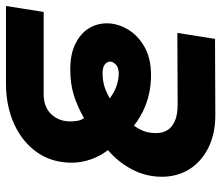

<svg xmlns="http://www.w3.org/2000/svg" viewBox="-69 -671 740 642"><g transform="rotate(-90 301.0 -350.0)"><path d="M237 0Q174 0 127.5 -23.5Q81 -47 56 -87Q31 -127 31 -179Q31 -232 55.5 -278.5Q80 -325 120 -359Q100 -385 89 -416.5Q78 -448 78 -480Q78 -547 113 -596.5Q148 -646 208 -673Q268 -700 342 -700H602L582 -574H307Q264 -574 240 -548.5Q216 -523 216 -485Q216 -474 218 -461.5Q220 -449 227 -439Q267 -462 305 -473.5Q343 -485 389 -485Q442 -485 476.5 -467.5Q511 -450 527.5 -422.5Q544 -395 544 -363Q544 -327 524 -293Q504 -259 465.5 -237Q427 -215 371 -215Q339 -215 309 -221.5Q279 -228 252 -241Q225 -254 202 -272Q190 -256 183.5 -238.5Q177 -221 177 -198Q177 -176 187 -160Q197 -144 218 -135Q239 -126 272 -126L512 -127L492 -1ZM376 -323Q396 -323 406 -332.5Q416 -342 416 -352Q416 -362 406.5 -369.5Q397 -377 377 -377Q356 -377 337 -372Q318 -367 293 -353Q316 -336 337 -329.5Q358 -323 376 -323Z"/></g></svg>

Font: MuseoModerno SemiBold
Style: Italic
Weight: 600
Italic angle: -9°
Designer: Pablo Cosgaya, Héctor Gatti, Marcela Romero, and the Authors of The MuseoModerno Project.
Foundry: Omnibus-Type Team
Version: Version 1.003